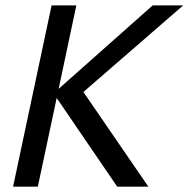

<svg xmlns="http://www.w3.org/2000/svg" viewBox="-20 -696 703 716"><path d="M533.2 0H417L191.4 -330.6L121.1 0H28.8L172.4 -675.8H264.6L198.7 -364.7L549.3 -675.8H663.1L291 -353Z"/></svg>

Font: Cadman
Style: Italic
Weight: 400
Italic angle: -12°
Designer: Paul James MIller
Foundry: High-Logic / Made with FontCreator
Version: Version 2.114;March 28, 2021;FontCreator 13.0.0.2683 64-bit